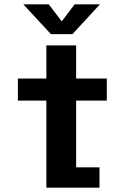

<svg xmlns="http://www.w3.org/2000/svg" viewBox="-20 -860 610 880"><path d="M438 -840 312 -703.5H213.5L87 -840H203.5L263 -762L322 -840ZM329 -93H436V0H192.5V-399H62V-500H192.5V-652H329V-500H469.5V-399H329Z"/></svg>

Font: League Mono Narrow SemiBold
Style: Regular
Weight: 600
Width: 3
Designer: Tyler Finck
Foundry: The League of Moveable Type / Tyler Finck
Version: Version 2.210